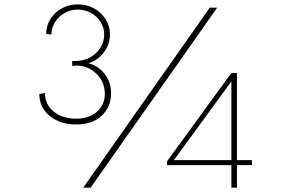

<svg xmlns="http://www.w3.org/2000/svg" viewBox="-20 -860 1319 880"><path d="M328 -289.5Q404.5 -289.5 446.8 -330.2Q489 -371 489 -431.5Q489 -485.5 458.5 -522.8Q428 -560 385 -570Q429.5 -584 456.8 -621Q484 -658 484 -702Q484 -739.5 464.5 -771Q445 -802.5 411.8 -821.2Q378.5 -840 337 -840Q298 -840 265 -822.5Q232 -805 212.2 -774.5Q192.5 -744 191.5 -705L215.5 -701.5Q216 -733.5 232.5 -759.2Q249 -785 276.5 -800.5Q304 -816 336.5 -816Q369.5 -816 397 -800.8Q424.5 -785.5 441 -759.5Q457.5 -733.5 457.5 -701Q457.5 -668.5 440.2 -641Q423 -613.5 393.2 -597Q363.5 -580.5 326.5 -580.5H311V-557.5Q319 -559.5 330.5 -559.5Q366 -559.5 395.5 -542.2Q425 -525 442.8 -495.8Q460.5 -466.5 460.5 -430.5Q460.5 -380 424.5 -348Q388.5 -316 328 -316Q267 -316 226.5 -348.5Q186 -381 186 -433.5L160 -429Q161.5 -365.5 209 -327.5Q256.5 -289.5 328 -289.5ZM361.5 0H395.5L975.5 -825H941.5ZM1040.5 0H1066V-103H1134.5V-126H1066V-525H1040L745.5 -120.5V-103H1040.5ZM777 -126 1040.5 -487V-126Z"/></svg>

Font: Spartan Thin
Style: Regular
Weight: 100
Designer: Matt Bailey, Mirko Velimirovic
Foundry: Matt Bailey
Version: Version 1.003; ttfautohint (v1.8.3)